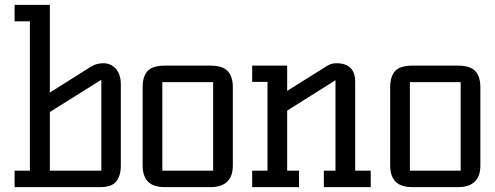

<svg xmlns="http://www.w3.org/2000/svg" viewBox="-20 -770 2036 790"><path d="M40 0V-67.9H103V-682.1H40V-750H185.1V-389.2L355 -496.1Q377.4 -509.8 404.8 -509.8Q436.5 -509.8 456.8 -486.8Q477.1 -463.9 477.1 -423.8V-87.9Q477.1 -46.9 458.3 -23.4Q439.5 0 391.1 0ZM185.1 -67.9H397V-441.9L185.1 -309.1Z M566.9 -88.9V-411.1Q566.9 -455.1 586.9 -477.5Q606.9 -500 659.7 -500H844.7Q896.5 -500 917.2 -477.3Q938 -454.6 938 -411.1V-88.9Q938 0 844.7 0H659.7Q610.8 0 588.9 -22.7Q566.9 -45.4 566.9 -88.9ZM647.9 -67.9H856.9V-432.1H647.9Z M1017.6 0V-67.9H1080.6V-433.1H1017.6V-500H1161.6V-396L1327.6 -500Q1343.8 -509.8 1363.8 -509.8Q1441.4 -509.8 1441.4 -433.1V-67.9H1505.4V0H1312.5V-67.9H1360.4V-439.9L1161.6 -314.9V-67.9H1210.4V0Z M1585.4 -88.9V-411.1Q1585.4 -455.1 1605.5 -477.5Q1625.5 -500 1678.2 -500H1863.3Q1915 -500 1935.8 -477.3Q1956.5 -454.6 1956.5 -411.1V-88.9Q1956.5 0 1863.3 0H1678.2Q1629.4 0 1607.4 -22.7Q1585.4 -45.4 1585.4 -88.9ZM1666.5 -67.9H1875.5V-432.1H1666.5Z"/></svg>

Font: Kelly Slab
Style: Regular
Weight: 400
Designer: Denis Masharov
Foundry: Denis Masharov
Version: Version 1.001